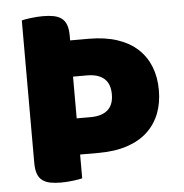

<svg xmlns="http://www.w3.org/2000/svg" viewBox="-48 -669 693 724"><g transform="rotate(-5 298.5 -307.5)"><path d="M234 -386V-228H287Q329 -228 351.5 -247.5Q374 -267 374 -307Q374 -347 351.5 -366.5Q329 -386 287 -386ZM235 -523H306Q367 -523 413.5 -507.5Q460 -492 490.5 -463.5Q521 -435 536.5 -395.5Q552 -356 552 -307Q552 -258 536.5 -218.5Q521 -179 490.5 -150.5Q460 -122 413.5 -106.5Q367 -91 306 -91H235V-1Q224 2 200.5 5Q177 8 154 8Q131 8 113.5 4.5Q96 1 84 -8Q72 -17 66 -33Q60 -49 60 -75V-614Q71 -617 94.5 -620Q118 -623 141 -623Q164 -623 181.5 -619.5Q199 -616 211 -607Q223 -598 229 -582Q235 -566 235 -540Z"/></g></svg>

Font: Baloo Paaji
Style: Regular
Weight: 400
Designer: Shuchita Grover and Ek Type
Foundry: Ek Type
Version: Version 1.007;PS 1.000;hotconv 1.0.88;makeotf.lib2.5.647800